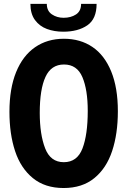

<svg xmlns="http://www.w3.org/2000/svg" viewBox="-20 -930 640 966"><path d="M27.5 -367.5Q27.5 -484.5 61 -567Q94.5 -649.5 156.2 -692.2Q218 -735 301.5 -735Q384 -735 445 -693.8Q506 -652.5 539.5 -570.5Q573 -488.5 573 -370.5Q573 -257 544.2 -170.2Q515.5 -83.5 454.5 -33.8Q393.5 16 300 16Q206.5 16 145.5 -33.8Q84.5 -83.5 56 -169.5Q27.5 -255.5 27.5 -367.5ZM421.5 -372Q421.5 -478.5 394.5 -542Q367.5 -605.5 302 -605.5Q237.5 -605.5 208.8 -543Q180 -480.5 180 -362.5Q180 -254 207 -184Q234 -114 301 -114Q368.5 -114 395 -183.2Q421.5 -252.5 421.5 -372ZM133 -910.5H215.5Q215.5 -875 241 -857.8Q266.5 -840.5 300 -840.5Q336.5 -840.5 362.2 -857.2Q388 -874 388 -910.5H466Q466 -834.5 419.2 -802.5Q372.5 -770.5 298 -770.5Q253.5 -770.5 216.2 -784.2Q179 -798 156 -829.2Q133 -860.5 133 -910.5Z"/></svg>

Font: JuliaMono ExtraBold
Style: Regular
Weight: 800
Monospace: yes
Designer: cormullion
Foundry: corm
Version: Version 0.055; ttfautohint (v1.8.4)